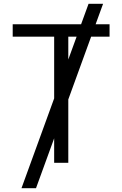

<svg xmlns="http://www.w3.org/2000/svg" viewBox="-20 -852 640 1005"><path d="M263.5 -128 168.5 133H92.5L263.5 -337V-660H46.5V-725H404.5L443.5 -832H519.5L480.5 -725H553.5V-660H457L337.5 -331.5V0H263.5ZM381 -660H337.5V-540.5Z"/></svg>

Font: JuliaMono Light
Style: Regular
Weight: 300
Monospace: yes
Designer: cormullion
Foundry: corm
Version: Version 0.054; ttfautohint (v1.8.4)